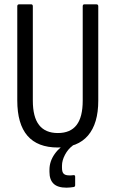

<svg xmlns="http://www.w3.org/2000/svg" viewBox="-20 -675 535 889"><path d="M248 8Q154 8 107 -46.5Q60 -101 60 -210V-646Q60 -655 69 -655H124Q132 -655 132 -646V-209Q132 -133 161 -96Q190 -59 248 -59Q306 -59 334.5 -96Q363 -133 363 -209V-646Q363 -655 371 -655H426Q435 -655 435 -646V-209Q435 -103 387.5 -47.5Q340 8 248 8ZM288 194Q247 194 228 175.5Q209 157 209 121V111Q209 72 233.5 37.5Q258 3 302 -20L316 -9L317 -1Q295 15 281 41.5Q267 68 267 92V102Q267 122 275 129.5Q283 137 299 137Q304 137 309.5 137Q315 137 320 136Q328 135 328 143V182Q328 186 326.5 188Q325 190 321 191Q314 192 305 193Q296 194 288 194Z"/></svg>

Font: Sofia Sans Condensed
Style: Regular
Weight: 400
Designer: Botio Nikoltchev, Ani Petrova
Foundry: lettersoup
Version: Version 4.100